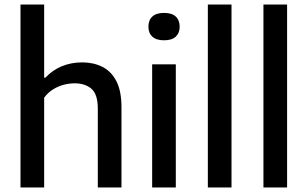

<svg xmlns="http://www.w3.org/2000/svg" viewBox="-20 -828 1358 848"><path d="M70.5 0V-808H175V-485H180.5Q212 -518.5 253.2 -535.5Q294.5 -552.5 343 -552.5Q392.5 -552.5 431.8 -533Q471 -513.5 493.8 -470Q516.5 -426.5 516.5 -353.5V0H412V-347.5Q412 -411.5 384 -435.8Q356 -460 309.5 -460Q286.5 -460 262 -453.8Q237.5 -447.5 214.8 -433.5Q192 -419.5 175 -396.5V0Z M652 0V-544H756.5V0ZM704.5 -650Q670.5 -650 653 -666Q635.5 -682 635.5 -710Q635.5 -739 653 -755Q670.5 -771 704.5 -771Q739 -771 756.2 -755Q773.5 -739 773.5 -710Q773.5 -682 756.2 -666Q739 -650 704.5 -650Z M898 0V-808H1002.5V0Z M1143.5 0V-808H1248V0Z"/></svg>

Font: Encode Sans Condensed Thin Medium
Style: Regular
Weight: 500
Version: Version 3.002